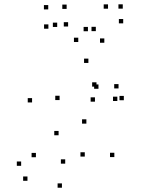

<svg xmlns="http://www.w3.org/2000/svg" viewBox="-20 -836 660 888"><path d="M508.8 -109.5V-129.5H488.8V-109.5ZM379.5 -264.2V-284.2H359.5V-264.2ZM255.6 -373.2V-393.2H235.6V-373.2ZM426.2 -435.3V-455.3H406.2V-435.3ZM435.4 -425.4V-445.4H415.4V-425.4ZM419.2 -365.8V-385.8H399.2V-365.8ZM552.7 -372.4V-392.4H532.7V-372.4ZM528.2 -427V-447H508.2V-427ZM522.7 -368.9V-388.9H502.7V-368.9ZM388.8 -544.9V-564.9H368.8V-544.9ZM128.3 -362.2V-382.2H108.3V-362.2ZM251 -210.4V-230.4H231V-210.4ZM372.1 -111.8V-131.8H352.1V-111.8ZM281.6 -79.1V-99.1H261.6V-79.1ZM146.1 -108.8V-128.8H126.1V-108.8ZM77.8 -69.1V-89.1H57.8V-69.1ZM107 0.2V-19.8H87V0.2ZM266.4 32.2V12.2H246.4V32.2ZM288.2 -794.8V-814.8H268.2V-794.8ZM423.2 -692V-712H403.2V-692ZM386.7 -691.5V-711.5H366.7V-691.5ZM479.6 -795.8V-815.8H459.6V-795.8ZM547.8 -796V-816H527.8V-796ZM549.8 -728V-748H529.8V-728ZM462.5 -638.3V-658.3H442.5V-638.3ZM342 -641.7V-661.7H322V-641.7ZM244.5 -711.3V-731.3H224.5V-711.3ZM295 -713.4V-733.4H275V-713.4ZM203.8 -703.2V-723.2H183.8V-703.2ZM203.1 -792.5V-812.5H183.1V-792.5Z"/></svg>

Font: Monaspace Radon Dots Var
Style: Regular
Weight: 400
Designer: Riley Cran and the Lettermatic Team
Version: Version 1.100 (Monaspace Radon Dots)